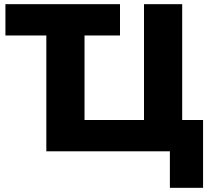

<svg xmlns="http://www.w3.org/2000/svg" viewBox="-20 -725 1015 920"><path d="M794 175V0H202V-555H6V-705H555V-555H385V-150H670V-705H853V-150H953V175Z"/></svg>

Font: Nunito Sans 12pt Black
Style: Regular
Weight: 900
Designer: Vernon Adams
Foundry: Vernon Adams
Version: Version 3.101;gftools[0.9.27]